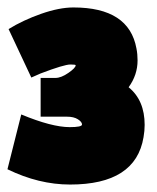

<svg xmlns="http://www.w3.org/2000/svg" viewBox="-38 -759 421 515"><path d="M149 -418Q182 -418 182 -425Q182 -432 171 -439Q160 -446 142 -446H71V-550H111Q126 -550 145.5 -563.5Q165 -577 165 -584Q165 -586 151 -586Q134 -586 71 -562Q67 -560 58.5 -556.5Q50 -553 46 -551L-15 -681Q24 -705 72.5 -722Q121 -739 159 -739Q308 -739 328 -629Q331 -614 331 -597Q331 -558 307 -525Q350 -490 350 -424Q350 -408 347 -391Q326 -264 150 -264Q66 -264 -18 -305L19 -452Q101 -418 149 -418Z"/></svg>

Font: Repo
Style: ExtraBlack
Weight: 1000
Designer: Stefan Peev
Foundry: Context Ltd
Version: Version 001.000